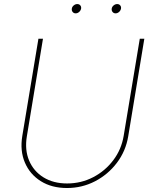

<svg xmlns="http://www.w3.org/2000/svg" viewBox="-20 -919 752 949"><path d="M311 10.3Q235.8 10.3 181.9 -23.4Q127.9 -57.1 103 -115.5Q78.1 -173.8 90.3 -247.6L169.9 -727.5H192.4L112.8 -245.6Q101.6 -178.2 123.8 -125.5Q146 -72.8 194.8 -42.5Q243.7 -12.2 311.5 -12.2Q380.9 -12.2 440.2 -43Q499.5 -73.7 539.8 -127Q580.1 -180.2 591.3 -247.6L670.9 -727.5H693.4L613.8 -245.6Q601.6 -171.9 557.6 -114Q513.7 -56.2 449.5 -22.9Q385.3 10.3 311 10.3ZM551.3 -853Q542 -853 536.4 -859.9Q530.8 -866.7 532.2 -876.5Q533.7 -885.7 541.7 -892.3Q549.8 -898.9 559.1 -898.9Q568.8 -898.9 574.2 -892.3Q579.6 -885.7 578.1 -876.5Q576.2 -866.7 568.4 -859.9Q560.5 -853 551.3 -853ZM354 -853Q344.7 -853 339.1 -859.9Q333.5 -866.7 335 -876.5Q336.4 -885.7 344.5 -892.3Q352.5 -898.9 361.8 -898.9Q371.6 -898.9 377 -892.3Q382.3 -885.7 380.9 -876.5Q378.9 -866.7 371.1 -859.9Q363.3 -853 354 -853Z"/></svg>

Font: Inter 16pt Thin
Style: Italic
Weight: 250
Italic angle: -9.3988°
Version: Version 4.001;git-66647c0bb